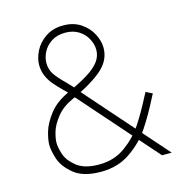

<svg xmlns="http://www.w3.org/2000/svg" viewBox="-107 -820 875 918"><g transform="rotate(-15 330.5 -360.5)"><path d="M583 0 228 -403H276L631 0ZM609 -282Q567 -199 528.5 -142Q490 -85 428 -42Q366 1 282 1Q194 1 148 -37Q102 -75 88.5 -117.5Q75 -160 75 -188Q75 -212 86 -250.5Q97 -289 130.5 -333Q164 -377 227 -406Q293 -436 332 -460.5Q371 -485 390.5 -511Q410 -537 410 -569Q410 -595 396 -622.5Q382 -650 354 -668Q326 -686 287 -686Q246 -686 218 -667.5Q190 -649 176.5 -622Q163 -595 163 -569Q163 -537 179 -513Q195 -489 228 -457Q243 -442 258.5 -425Q274 -408 284 -392L254 -372Q246 -384 233 -398.5Q220 -413 206 -426Q180 -452 164.5 -470.5Q149 -489 138 -514Q127 -539 127 -569Q127 -601 144.5 -636.5Q162 -672 198.5 -697Q235 -722 287 -722Q338 -722 374 -697.5Q410 -673 428 -637.5Q446 -602 446 -569Q446 -509 396.5 -464.5Q347 -420 243 -372Q189 -348 159.5 -311Q130 -274 120.5 -241.5Q111 -209 111 -188Q111 -164 122.5 -129.5Q134 -95 172 -65Q210 -35 282 -35Q356 -35 411 -74.5Q466 -114 501.5 -167Q537 -220 578 -300Q580 -302 585 -313L617 -297Z"/></g></svg>

Font: SUIT Variable
Style: Regular
Weight: 400
Designer: Sunn Youn; Korean Glyphs from Source Han Sans (Sandoll Communications; Soo-young Jang, Joo-yeon Kang)
Foundry: Sunn
Version: Version 1.150;FEAKit 1.0